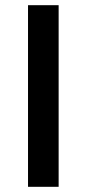

<svg xmlns="http://www.w3.org/2000/svg" viewBox="-20 -720 335 740"><path d="M88 -700H206V0H88Z"/></svg>

Font: KoHo SemiBold
Style: Regular
Weight: 600
Designer: Cadson Demak & Katatrad Team
Foundry: Cadson Demak Co.,Ltd.
Version: Version 1.000; ttfautohint (v1.6)